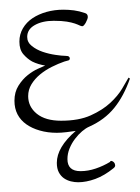

<svg xmlns="http://www.w3.org/2000/svg" viewBox="-20 -268 288 396"><path d="M154.8 -241.2Q161.1 -239.7 161.1 -232.9Q161.1 -231 159.9 -227.8Q158.7 -224.6 157 -221.4Q155.3 -218.3 153.3 -216.1Q151.4 -213.9 149.9 -213.9Q147.5 -213.9 144 -215.6Q140.6 -217.3 134.3 -219.5Q127.9 -221.7 117.7 -223.4Q107.4 -225.1 90.8 -225.1Q67.4 -225.1 51.8 -216.3Q36.1 -207.5 36.1 -191.9Q36.1 -180.7 45.7 -173.1Q55.2 -165.5 68.1 -161.1Q81.1 -156.7 94.5 -154.8Q107.9 -152.8 115.2 -152.8Q120.6 -152.8 122.3 -151.1Q124 -149.4 124 -147.9Q124 -144 120.8 -143.3Q117.7 -142.6 112.8 -141.1Q100.1 -136.7 86.9 -130.1Q73.7 -123.5 62.7 -114.5Q51.8 -105.5 44.9 -94.2Q38.1 -83 38.1 -69.8Q38.1 -47.9 55.9 -33.4Q73.7 -19 106 -19Q142.6 -19 167 -30Q191.4 -41 207.3 -55.7Q223.1 -70.3 231.9 -85.2Q240.7 -100.1 245.1 -107.9L248 -106Q235.4 -69.8 215.6 -45.4Q195.8 -21 164.1 -6.8Q157.2 -3.9 149.4 2.7Q141.6 9.3 134.8 18.3Q127.9 27.3 123.5 38.1Q119.1 48.8 119.1 60.1Q119.1 85 146 85Q161.6 85 177.5 79.6Q193.4 74.2 207 65.9Q207.5 63.5 210.2 64Q212.9 64.5 215.1 66.9Q217.3 69.3 217.5 72.8Q217.8 76.2 213.9 79.1Q195.3 94.2 176.5 101.1Q157.7 107.9 141.1 107.9Q133.8 107.9 126 106Q118.2 104 111.8 99.6Q105.5 95.2 101.3 87.4Q97.2 79.6 97.2 67.9Q97.2 35.6 136.2 2Q127.9 3.4 116.9 4.6Q106 5.9 97.2 5.9Q78.1 5.9 62 1.2Q45.9 -3.4 34.2 -11.7Q22.5 -20 16.1 -32.2Q9.8 -44.4 9.8 -60.1Q9.8 -78.1 18.1 -91.3Q26.4 -104.5 37.1 -113Q47.9 -121.6 58.3 -126.2Q68.8 -130.9 73.2 -132.8Q58.1 -135.3 46.4 -141.1Q36.6 -146.5 28.3 -156Q20 -165.5 20 -182.1Q20 -197.3 27.3 -209.7Q34.7 -222.2 47.1 -230.5Q59.6 -238.8 75.9 -243.4Q92.3 -248 110.8 -248Q121.6 -248 132.6 -246.6Q143.6 -245.1 154.8 -241.2Z"/></svg>

Font: Stalemate
Style: Regular
Weight: 400
Designer: Astigmatic (AOETI)
Foundry: Astigmatic (AOETI)
Version: Version 001.000